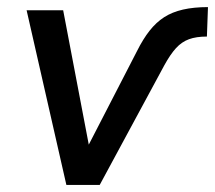

<svg xmlns="http://www.w3.org/2000/svg" viewBox="-20 -521 606 541"><path d="M167 0 55 -492H158L235 -88H217L366 -377Q383 -411 401.5 -434.5Q420 -458 442.5 -472.5Q465 -487 495.5 -494Q526 -501 566 -501L563 -418Q533 -418 512.5 -410.5Q492 -403 476 -385.5Q460 -368 443 -337L261 0Z"/></svg>

Font: Nunito Sans 10pt SemiCondensed SemiBold
Style: Italic
Weight: 600
Width: 4
Italic angle: -9°
Designer: Vernon Adams
Foundry: Vernon Adams
Version: Version 3.101;gftools[0.9.27]